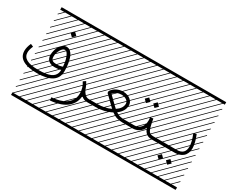

<svg xmlns="http://www.w3.org/2000/svg" viewBox="-339 -1603 3187 2679"><g transform="rotate(30 1254.5 -263.5)"><path d="M287.6 -722.2 333.5 -768.1 379.4 -722.2 333.5 -676.8ZM431.2 -260.7Q427.2 -318.4 414.6 -367.7Q401.9 -417 381.8 -447.5Q361.8 -478 338.9 -478Q305.2 -478 275.4 -426.3Q245.6 -374.5 245.6 -317.9Q245.6 -272.9 267.6 -258.5Q289.6 -244.1 334 -244.1Q390.1 -244.1 431.2 -260.7ZM481.4 -214.8Q481.4 0 157.2 0Q12.7 0 -66.9 -45.4Q-146.5 -90.8 -146.5 -185.5Q-146.5 -241.7 -115.2 -312.5L-70.3 -293Q-97.7 -230.5 -97.7 -185.5Q-97.7 -118.2 -36.9 -83.5Q23.9 -48.8 157.2 -48.8Q222.2 -48.8 270.5 -56.9Q318.8 -64.9 349.1 -78.4Q379.4 -91.8 398.2 -112.8Q417 -133.8 424.6 -156.7Q432.1 -179.7 432.6 -209.5Q390.1 -195.3 334 -195.3Q314.5 -195.3 296.9 -198.2Q279.3 -201.2 260.5 -209.2Q241.7 -217.3 228 -230.5Q214.4 -243.7 205.6 -266.1Q196.8 -288.6 196.8 -317.9Q196.8 -349.6 205.8 -384.8Q214.8 -419.9 231.4 -452.1Q248 -484.4 276.4 -505.6Q304.7 -526.9 338.9 -526.9Q373 -526.9 399.4 -504.6Q425.8 -482.4 440.7 -449.5Q455.6 -416.5 465.3 -372.6Q475.1 -328.6 478.3 -290.8Q481.4 -252.9 481.4 -214.8ZM0 402.8H530.3V442.9H0ZM0 -970.2H530.3V-930.2H0ZM526.9 410.6 533.7 417.5 525.4 425.8 518.6 418.9ZM526.9 304.7 533.7 311.5 419.4 425.8 412.6 418.9ZM526.9 198.7 533.7 205.6 313.5 425.8 306.6 418.9ZM526.9 92.3 533.7 99.1 207.5 425.8 200.7 418.9ZM526.9 -13.2 533.7 -6.3 101.6 425.8 94.7 418.9ZM526.9 -119.1 533.7 -112.3 3.4 418 -3.4 411.1ZM526.9 -225.6 533.7 -218.8 3.4 311.5 -3.4 304.7ZM526.9 -331.5 533.7 -324.7 3.4 205.6 -3.4 198.7ZM526.9 -438 533.7 -431.2 3.4 99.1 -3.4 92.3ZM526.9 -543.5 533.7 -536.6 3.4 -6.3 -3.4 -13.2ZM526.9 -649.4 533.7 -642.6 3.4 -112.3 -3.4 -119.1ZM526.9 -755.9 533.7 -749 3.4 -218.8 -3.4 -225.6ZM526.9 -861.8 533.7 -855 3.4 -324.7 -3.4 -331.5ZM516.6 -958 523.4 -951.2 3.4 -431.2 -3.4 -438ZM411.1 -958 418 -951.2 3.4 -536.6 -3.4 -543.5ZM305.2 -958 312 -951.2 3.4 -642.6 -3.4 -649.4ZM198.7 -958 205.6 -951.2 3.4 -749 -3.4 -755.9ZM92.3 -958 99.1 -951.2 3.4 -855 -3.4 -861.8Z M1060.5 -48.8V0H965.8Q912.6 0 870.6 -41Q868.2 13.7 845.5 60.5Q822.8 107.4 779.5 145.5Q736.3 183.6 667 208Q597.7 232.4 507.8 239.3L503.9 190.4Q573.2 185.1 628.2 169.2Q683.1 153.3 719 130.6Q754.9 107.9 778.6 77.6Q802.2 47.4 812.3 14.9Q822.3 -17.6 822.3 -54.2Q822.3 -147 771.5 -221.2L811.5 -248.5Q838.4 -210.4 853 -166.5H853.5Q867.7 -118.2 898.7 -83.5Q929.7 -48.8 965.8 -48.8ZM530.3 402.8H1060.5V442.9H530.3ZM530.3 -970.2H1060.5V-930.2H530.3ZM1057.1 410.6 1064 417.5 1055.7 425.8 1048.8 418.9ZM1057.1 304.7 1064 311.5 949.7 425.8 942.9 418.9ZM1057.1 198.7 1064 205.6 843.8 425.8 836.9 418.9ZM1057.1 92.3 1064 99.1 737.8 425.8 731 418.9ZM1057.1 -13.2 1064 -6.3 631.8 425.8 625 418.9ZM1057.1 -119.1 1064 -112.3 533.7 418 526.9 411.1ZM1057.1 -225.6 1064 -218.8 533.7 311.5 526.9 304.7ZM1057.1 -331.5 1064 -324.7 533.7 205.6 526.9 198.7ZM1057.1 -438 1064 -431.2 533.7 99.1 526.9 92.3ZM1057.1 -543.5 1064 -536.6 533.7 -6.3 526.9 -13.2ZM1057.1 -649.4 1064 -642.6 533.7 -112.3 526.9 -119.1ZM1057.1 -755.9 1064 -749 533.7 -218.8 526.9 -225.6ZM1057.1 -861.8 1064 -855 533.7 -324.7 526.9 -331.5ZM1046.9 -958 1053.7 -951.2 533.7 -431.2 526.9 -438ZM941.4 -958 948.2 -951.2 533.7 -536.6 526.9 -543.5ZM835.4 -958 842.3 -951.2 533.7 -642.6 526.9 -649.4ZM729 -958 735.8 -951.2 533.7 -749 526.9 -755.9ZM622.6 -958 629.4 -951.2 533.7 -855 526.9 -861.8Z M1060.5 -48.8H1106Q1223.1 -48.8 1319.3 -93.8Q1311.5 -100.6 1294.9 -116.2L1152.8 -254.9L1151.9 -283.2Q1183.1 -331.5 1231.9 -355.7Q1280.8 -379.9 1333.5 -379.9Q1374.5 -379.9 1411.6 -365.5Q1448.7 -351.1 1473.6 -320.8Q1498.5 -290.5 1498.5 -250.5Q1498.5 -157.2 1403.8 -87.4Q1436.5 -64.9 1467 -56.9Q1497.6 -48.8 1544.9 -48.8H1590.8V0H1544.9Q1487.8 0 1445.6 -13.2Q1403.3 -26.4 1359.4 -59.6Q1248 0 1106 0H1060.5Q1050.3 0 1043.2 -7.1Q1036.1 -14.2 1036.1 -24.4Q1036.1 -34.7 1043.2 -41.7Q1050.3 -48.8 1060.5 -48.8ZM1363.8 -119.1Q1449.7 -176.3 1449.7 -250.5Q1449.7 -284.2 1416.7 -307.6Q1383.8 -331.1 1333.5 -331.1Q1253.4 -331.1 1204.6 -272.5L1329.1 -151.4Q1353 -128.4 1363.8 -119.1ZM1060.5 402.8H1590.8V442.9H1060.5ZM1060.5 -970.2H1590.8V-930.2H1060.5ZM1587.4 410.6 1594.2 417.5 1585.9 425.8 1579.1 418.9ZM1587.4 304.7 1594.2 311.5 1480 425.8 1473.1 418.9ZM1587.4 198.7 1594.2 205.6 1374 425.8 1367.2 418.9ZM1587.4 92.3 1594.2 99.1 1268.1 425.8 1261.2 418.9ZM1587.4 -13.2 1594.2 -6.3 1162.1 425.8 1155.3 418.9ZM1587.4 -119.1 1594.2 -112.3 1064 418 1057.1 411.1ZM1587.4 -225.6 1594.2 -218.8 1064 311.5 1057.1 304.7ZM1587.4 -331.5 1594.2 -324.7 1064 205.6 1057.1 198.7ZM1587.4 -438 1594.2 -431.2 1064 99.1 1057.1 92.3ZM1587.4 -543.5 1594.2 -536.6 1064 -6.3 1057.1 -13.2ZM1587.4 -649.4 1594.2 -642.6 1064 -112.3 1057.1 -119.1ZM1587.4 -755.9 1594.2 -749 1064 -218.8 1057.1 -225.6ZM1587.4 -861.8 1594.2 -855 1064 -324.7 1057.1 -331.5ZM1577.1 -958 1584 -951.2 1064 -431.2 1057.1 -438ZM1471.7 -958 1478.5 -951.2 1064 -536.6 1057.1 -543.5ZM1365.7 -958 1372.6 -951.2 1064 -642.6 1057.1 -649.4ZM1259.3 -958 1266.1 -951.2 1064 -749 1057.1 -755.9ZM1152.8 -958 1159.7 -951.2 1064 -855 1057.1 -861.8Z M1778.8 -444.8 1824.7 -490.7 1870.6 -444.8 1824.7 -399.4ZM1642.1 -444.8 1688 -490.7 1733.9 -444.8 1688 -399.4ZM1590.8 -48.8H1700.7Q1761.7 -48.8 1801.5 -91.1Q1841.3 -133.3 1841.3 -206.5Q1841.3 -228.5 1836.4 -256.3L1884.3 -265.1Q1895 -207.5 1900.4 -183.1Q1918.5 -100.6 1939.2 -74.7Q1960 -48.8 2011.2 -48.8H2121.1V0H2011.2Q1956.1 0 1922.4 -26.6Q1888.7 -53.2 1870.1 -107.4Q1846.7 -56.6 1801.5 -28.3Q1756.3 0 1700.7 0H1590.8Q1580.6 0 1573.5 -7.1Q1566.4 -14.2 1566.4 -24.4Q1566.4 -34.7 1573.5 -41.7Q1580.6 -48.8 1590.8 -48.8ZM1590.8 402.8H2121.1V442.9H1590.8ZM1590.8 -970.2H2121.1V-930.2H1590.8ZM2117.7 410.6 2124.5 417.5 2116.2 425.8 2109.4 418.9ZM2117.7 304.7 2124.5 311.5 2010.3 425.8 2003.4 418.9ZM2117.7 198.7 2124.5 205.6 1904.3 425.8 1897.5 418.9ZM2117.7 92.3 2124.5 99.1 1798.3 425.8 1791.5 418.9ZM2117.7 -13.2 2124.5 -6.3 1692.4 425.8 1685.5 418.9ZM2117.7 -119.1 2124.5 -112.3 1594.2 418 1587.4 411.1ZM2117.7 -225.6 2124.5 -218.8 1594.2 311.5 1587.4 304.7ZM2117.7 -331.5 2124.5 -324.7 1594.2 205.6 1587.4 198.7ZM2117.7 -438 2124.5 -431.2 1594.2 99.1 1587.4 92.3ZM2117.7 -543.5 2124.5 -536.6 1594.2 -6.3 1587.4 -13.2ZM2117.7 -649.4 2124.5 -642.6 1594.2 -112.3 1587.4 -119.1ZM2117.7 -755.9 2124.5 -749 1594.2 -218.8 1587.4 -225.6ZM2117.7 -861.8 2124.5 -855 1594.2 -324.7 1587.4 -331.5ZM2107.4 -958 2114.3 -951.2 1594.2 -431.2 1587.4 -438ZM2002 -958 2008.8 -951.2 1594.2 -536.6 1587.4 -543.5ZM1896 -958 1902.8 -951.2 1594.2 -642.6 1587.4 -649.4ZM1789.6 -958 1796.4 -951.2 1594.2 -749 1587.4 -755.9ZM1683.1 -958 1689.9 -951.2 1594.2 -855 1587.4 -861.8Z M2328.1 151.9 2374 106 2419.9 151.9 2374 197.3ZM2191.4 151.9 2237.3 106 2283.2 151.9 2237.3 197.3ZM2121.1 -48.8H2385.7Q2517.1 -48.8 2517.1 -176.3Q2517.1 -251 2470.7 -362.3L2515.6 -380.9Q2565.9 -261.2 2565.9 -176.3Q2565.9 -131.8 2551.3 -97.2Q2536.6 -62.5 2511.2 -41.7Q2485.8 -21 2454.1 -10.5Q2422.4 0 2385.7 0H2121.1Q2110.8 0 2103.8 -7.1Q2096.7 -14.2 2096.7 -24.4Q2096.7 -34.7 2103.8 -41.7Q2110.8 -48.8 2121.1 -48.8ZM2121.1 402.8H2651.4V442.9H2121.1ZM2121.1 -970.2H2651.4V-930.2H2121.1ZM2647.9 410.6 2654.8 417.5 2646.5 425.8 2639.6 418.9ZM2647.9 304.7 2654.8 311.5 2540.5 425.8 2533.7 418.9ZM2647.9 198.7 2654.8 205.6 2434.6 425.8 2427.7 418.9ZM2647.9 92.3 2654.8 99.1 2328.6 425.8 2321.8 418.9ZM2647.9 -13.2 2654.8 -6.3 2222.7 425.8 2215.8 418.9ZM2647.9 -119.1 2654.8 -112.3 2124.5 418 2117.7 411.1ZM2647.9 -225.6 2654.8 -218.8 2124.5 311.5 2117.7 304.7ZM2647.9 -331.5 2654.8 -324.7 2124.5 205.6 2117.7 198.7ZM2647.9 -438 2654.8 -431.2 2124.5 99.1 2117.7 92.3ZM2647.9 -543.5 2654.8 -536.6 2124.5 -6.3 2117.7 -13.2ZM2647.9 -649.4 2654.8 -642.6 2124.5 -112.3 2117.7 -119.1ZM2647.9 -755.9 2654.8 -749 2124.5 -218.8 2117.7 -225.6ZM2647.9 -861.8 2654.8 -855 2124.5 -324.7 2117.7 -331.5ZM2637.7 -958 2644.5 -951.2 2124.5 -431.2 2117.7 -438ZM2532.2 -958 2539.1 -951.2 2124.5 -536.6 2117.7 -543.5ZM2426.3 -958 2433.1 -951.2 2124.5 -642.6 2117.7 -649.4ZM2319.8 -958 2326.7 -951.2 2124.5 -749 2117.7 -755.9ZM2213.4 -958 2220.2 -951.2 2124.5 -855 2117.7 -861.8Z"/></g></svg>

Font: AzarMehrMSRS3
Style: Regular
Weight: 1
Designer: Amin Abedi
Version: Version 1.00